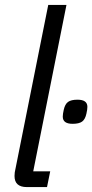

<svg xmlns="http://www.w3.org/2000/svg" viewBox="-20 -760 375 780"><path d="M89 0Q39 0 39 -45Q39 -53 40 -60Q41 -67 43 -75L176 -740H250L115 -64H184L171 0ZM275 -257Q235 -257 235 -286Q235 -297 239 -314Q244 -337 256.5 -346Q269 -355 295 -355Q335 -355 335 -326Q335 -315 331 -298Q326 -275 313.5 -266Q301 -257 275 -257Z"/></svg>

Font: IBM Plex Sans Cond
Style: Italic
Weight: 400
Width: 3
Italic angle: -11°
Designer: Mike Abbink, Paul van der Laan, Pieter van Rosmalen
Foundry: Bold Monday
Version: Version 1.3